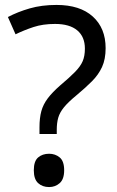

<svg xmlns="http://www.w3.org/2000/svg" viewBox="-20 -744 474 778"><path d="M140 -201V-228Q140 -266 147.5 -293.5Q155 -321 173.5 -345.5Q192 -370 224 -398Q262 -430 284 -452.5Q306 -475 315 -496Q324 -517 324 -547Q324 -595 293 -621Q262 -647 203 -647Q154 -647 116 -634.5Q78 -622 43 -605L12 -675Q52 -696 100.5 -710Q149 -724 209 -724Q304 -724 356 -677Q408 -630 408 -549Q408 -504 393.5 -472.5Q379 -441 352.5 -414.5Q326 -388 290 -358Q256 -330 239 -309Q222 -288 216 -267Q210 -246 210 -218V-201ZM117 -54Q117 -91 134.5 -106Q152 -121 179 -121Q204 -121 222 -106Q240 -91 240 -54Q240 -18 222 -2Q204 14 179 14Q152 14 134.5 -2Q117 -18 117 -54Z"/></svg>

Font: Noto Sans
Style: Regular
Weight: 400
Designer: Monotype Design Team
Foundry: Monotype Imaging Inc.
Version: Version 1.902